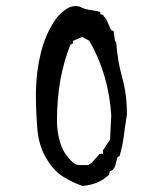

<svg xmlns="http://www.w3.org/2000/svg" viewBox="-20 -664 543 632"><path d="M310.1 -617.7V-624.5Q295.4 -628.9 277.1 -631.1Q258.8 -633.3 241.7 -642.6Q234.9 -644 229.5 -644Q213.4 -644 200.2 -635.3Q179.7 -622.6 164.1 -602.1Q128.9 -550.8 114.3 -489.3Q99.1 -427.7 98.1 -359.4Q98.1 -297.4 103 -238.8Q107.9 -180.2 136.2 -136.7Q145 -122.6 151.4 -115Q157.7 -107.4 163.6 -101.6Q175.3 -89.8 189.5 -81.5Q220.2 -62.5 251 -52.2Q274.4 -53.2 297.4 -62.3Q320.3 -71.3 338.9 -88.9L341.3 -99.6L351.1 -104.5Q358.4 -113.3 359.9 -120.1Q361.8 -129.9 366.7 -146.5L373.5 -150.4Q382.8 -180.7 387.5 -215.8Q392.1 -251 397.9 -287.6Q397.9 -352.5 382.3 -408.7Q366.7 -463.4 362.3 -526.9H358.9L354 -562L346.2 -564.5L328.6 -602.5L320.8 -611.3V-613.8ZM271 -120.6H242.2Q226.1 -120.6 212.4 -136.7Q188 -161.1 177.7 -195.8Q167.5 -230.5 167.5 -267.6Q167.5 -404.8 210.9 -514.6L211.9 -517.1L220.2 -521V-524.4V-529.3L250.5 -542.5L273.9 -529.8Q305.7 -475.6 324 -412.8Q342.3 -350.1 346.2 -284.2L342.3 -204.6L318.8 -168.9V-157.7H308.1L283.2 -129.4Z"/></svg>

Font: Bakudai
Style: ExtraLight
Weight: 200
Version: Version 1.48